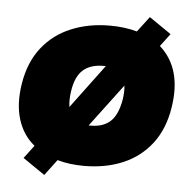

<svg xmlns="http://www.w3.org/2000/svg" viewBox="-48 -615 726 722"><g transform="rotate(5 315.5 -254.0)"><path d="M145 59 62 2 99 -47Q54 -84 36.5 -142Q19 -200 31 -275Q44 -357 87 -412Q130 -467 196 -494.5Q262 -522 342 -522Q399 -522 445 -509L489 -567L572 -510L536 -462Q624 -384 600 -235Q587 -153 544.5 -98Q502 -43 437 -15.5Q372 12 291 12Q235 12 190 -1ZM218 -263Q213 -229 217 -204L340 -369Q339 -369 331 -369Q282 -369 254 -344Q226 -319 218 -263ZM302 -141Q350 -141 377 -166Q404 -191 414 -248Q419 -279 416 -302L295 -141Q295 -141 302 -141Z"/></g></svg>

Font: Winston Black
Style: Italic
Weight: 900
Italic angle: -9°
Designer: Original fonts by Vernon Adams / Changes by Cristiano Sobral
Foundry: VOriginal fonts by Vernon Adams / Changes by Cristiano Sobral
Version: Version 2.503;July 17, 2020;FontCreator 13.0.0.2655 64-bit